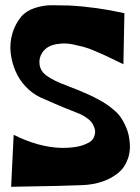

<svg xmlns="http://www.w3.org/2000/svg" viewBox="-20 -715 541 740"><path d="M459.5 -664.1 455.6 -467.3Q447.8 -470.7 421.9 -483.6Q396 -496.6 382.8 -502.4Q369.6 -508.3 344.5 -519Q319.3 -529.8 301.8 -534.4Q284.2 -539.1 262 -543.7Q239.7 -548.3 220 -547.4Q200.2 -546.4 182.1 -541Q156.7 -533.2 142.8 -512Q128.9 -490.7 132.6 -465.8Q136.2 -440.9 157.7 -424.8Q173.3 -413.1 193.8 -403.3Q214.4 -393.6 243.4 -382.6Q272.5 -371.6 282.7 -367.2Q307.1 -356.9 320.8 -350.8Q334.5 -344.7 356.2 -333.3Q377.9 -321.8 391.1 -312.7Q404.3 -303.7 420.7 -289.6Q437 -275.4 446.8 -260.7Q456.5 -246.1 465.1 -226.8Q473.6 -207.5 477.5 -185.5Q485.4 -141.1 473.9 -106Q462.4 -70.8 436.3 -49.1Q410.2 -27.3 375.2 -15.4Q340.3 -3.4 298.8 -1.5Q237.8 1.5 22.9 4.9L32.7 -195.3Q130.4 -147 216.8 -145Q228.5 -145 240.5 -145.5Q252.4 -146 268.1 -148.2Q283.7 -150.4 296.1 -154.3Q308.6 -158.2 321 -164.8Q333.5 -171.4 339.1 -180.7Q344.7 -189.9 346.4 -202.9Q348.1 -215.8 339.4 -232.9Q333.5 -246.1 318.8 -257.3Q304.2 -268.6 291.5 -274.2Q278.8 -279.8 257.3 -288.1Q235.8 -296.4 229 -299.3Q218.3 -304.2 186 -317.6Q153.8 -331.1 136.2 -339.4Q104 -354.5 78.6 -381.6Q53.2 -408.7 39.1 -442.4Q24.9 -476.1 21 -512.2Q17.1 -548.3 27.3 -584.7Q37.6 -621.1 61.5 -650.4Q80.6 -673.3 114.5 -684.3Q148.4 -695.3 180.9 -694.8Q213.4 -694.3 245.6 -693.8Q350.1 -688.5 459.5 -664.1Z"/></svg>

Font: Some Time Later
Style: Regular
Weight: 400
Version: Version 003.300